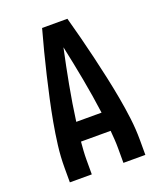

<svg xmlns="http://www.w3.org/2000/svg" viewBox="-136 -824 772 913"><g transform="rotate(-20 250.0 -367.5)"><path d="M59 0V-74Q59 -130 66 -186Q73 -242 83 -297Q93 -352 105 -407Q117 -462 130 -517Q143 -572 157 -626.5Q171 -681 186 -735H314Q329 -681 343 -626.5Q357 -572 370 -517Q383 -462 395 -407Q407 -352 417 -297Q427 -242 434 -186Q441 -130 441 -74V0H330V-74Q330 -96 328.5 -118.5Q327 -141 325 -164H175Q173 -141 171.5 -118.5Q170 -96 170 -74V0ZM186 -260H314Q302 -349 285.5 -437.5Q269 -526 250 -614Q231 -526 214.5 -437.5Q198 -349 186 -260Z"/></g></svg>

Font: Iosevka SS08 Regular
Style: Bold
Weight: 700
Monospace: yes
Designer: Belleve Invis
Foundry: Belleve Invis
Version: Version 16.3.4; ttfautohint (v1.8.4)